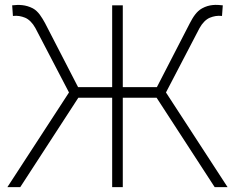

<svg xmlns="http://www.w3.org/2000/svg" viewBox="-20 -772 969 792"><path d="M10.4 0H63.5L303.1 -368.8H442.7V0H486.5V-368.8H626L865.6 0H918.8L664.6 -390.6L803.1 -656.2C814.6 -677.1 830.2 -692.7 845.8 -699C861.5 -705.2 876 -708.3 895.8 -706.2L899 -750C871.9 -753.1 843.8 -754.2 813.5 -737.5C790.6 -725 776 -701 763.5 -677.1L627.1 -412.5H486.5V-750H442.7V-412.5H302.1L165.6 -677.1C152.1 -701 138.5 -725 115.6 -737.5C85.4 -753.1 57.3 -753.1 30.2 -750L33.3 -706.2C53.1 -708.3 67.7 -705.2 83.3 -699C99 -692.7 114.6 -677.1 126 -656.2L264.6 -390.6Z"/></svg>

Font: Manrope Thin
Style: Regular
Weight: 100
Width: 4
Designer: Michael Sharanda
Foundry: Michael Sharanda
Version: Version 2.000;PS 002.000;hotconv 1.0.88;makeotf.lib2.5.64775